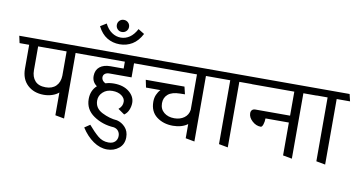

<svg xmlns="http://www.w3.org/2000/svg" viewBox="-117 -1289 3394 1812"><g transform="rotate(10 1580.0 -383.0)"><path d="M455 0V-218Q430 -196 392 -183.5Q354 -171 313 -171Q217 -171 156.5 -227.5Q96 -284 96 -384V-612H4L-11 -680H653L668 -612H541V16ZM182 -384Q182 -320 216 -282Q250 -244 318 -244Q381 -244 417 -280Q453 -316 455 -379V-612H182Z M795 31Q847 92 891 129Q935 166 992 166Q1033 166 1055 144.5Q1077 123 1077 89Q1077 61 1061 41Q1045 21 1017 16Q908 10 823 -48Q738 -106 738 -206Q738 -248 752.5 -281.5Q767 -315 793 -337Q771 -353 758.5 -375.5Q746 -398 746 -429Q747 -486 784.5 -516Q822 -546 886 -546H1013V-612H660L646 -680H1193L1209 -612H1101V-477H891Q862 -477 846 -464.5Q830 -452 830 -430Q830 -414 840.5 -400Q851 -386 868 -379Q886 -385 906 -388Q926 -391 948 -391Q1039 -391 1094 -346.5Q1149 -302 1149 -241Q1149 -207 1135 -173Q1121 -139 1093 -120L1031 -163Q1051 -180 1059.5 -197.5Q1068 -215 1068 -237Q1068 -270 1034.5 -295Q1001 -320 946 -320Q891 -320 855 -286.5Q819 -253 819 -206Q819 -132 891.5 -95.5Q964 -59 1036 -54Q1082 -43 1116 -6Q1150 31 1150 89Q1150 156 1103 194.5Q1056 233 991 233Q922 233 857.5 188.5Q793 144 743 66Z M936 -883Q911 -883 894.5 -900Q878 -917 878 -941Q878 -965 894.5 -982Q911 -999 936 -999Q961 -999 978 -982Q995 -965 995 -941Q995 -917 978 -900Q961 -883 936 -883ZM1087 -937 1146 -901Q1109 -830 1055 -797.5Q1001 -765 935 -765Q868 -765 814 -797.5Q760 -830 724 -901L782 -937Q809 -883 849 -856Q889 -829 935 -829Q980 -829 1019 -855.5Q1058 -882 1087 -937Z M1704 0V-136Q1678 -116 1641.5 -105.5Q1605 -95 1564 -95Q1471 -95 1407 -144Q1343 -193 1343 -287Q1343 -324 1356 -354Q1369 -384 1390 -406H1252L1237 -478H1608L1625 -407L1578 -406Q1501 -405 1463.5 -373Q1426 -341 1426 -287Q1426 -231 1465 -199Q1504 -167 1564 -167Q1620 -167 1658.5 -195Q1697 -223 1704 -272V-612H1202L1187 -680H1903L1918 -612H1790V16Z M2023 0V-612H1911L1896 -680H2222L2238 -612H2110V16Z M2637 -315H2413Q2413 -284 2404 -257Q2395 -230 2382 -230Q2337 -230 2299.5 -264.5Q2262 -299 2262 -339Q2262 -358 2273 -369.5Q2284 -381 2306 -381H2637V-611H2230Q2227 -628 2223.5 -645.5Q2220 -663 2216 -680H2837L2851 -611H2724V16L2637 0Z M2956 0V-612H2844L2829 -680H3155L3171 -612H3043V16Z"/></g></svg>

Font: Palanquin
Style: Regular
Weight: 400
Designer: Pria Ravichandran
Version: Version 1.0.4